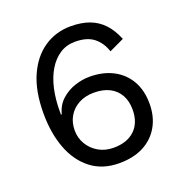

<svg xmlns="http://www.w3.org/2000/svg" viewBox="-124 -779 855 898"><g transform="rotate(-20 304.0 -330.0)"><path d="M323 -670Q376 -670 415.5 -655.5Q455 -641 484 -610.5Q513 -580 533 -531L459 -496Q444 -542 410.5 -568.5Q377 -595 318 -595Q275 -595 242 -573.5Q209 -552 186 -514Q163 -476 151.5 -425Q140 -374 140 -315Q140 -313 140 -309Q140 -305 140 -297H144Q155 -340 184.5 -366.5Q214 -393 251.5 -405.5Q289 -418 325 -418Q392 -418 442 -392Q492 -366 519.5 -318Q547 -270 547 -204Q547 -139 519 -90.5Q491 -42 440.5 -16Q390 10 320 10Q237 10 180 -34Q123 -78 94 -154.5Q65 -231 65 -330Q65 -441 99 -516.5Q133 -592 191.5 -631Q250 -670 323 -670ZM319 -341Q276 -341 243.5 -323.5Q211 -306 193 -275.5Q175 -245 175 -205Q175 -167 194 -135.5Q213 -104 245.5 -85.5Q278 -67 319 -67Q387 -67 425 -103.5Q463 -140 463 -205Q463 -247 446 -277.5Q429 -308 397 -324.5Q365 -341 319 -341Z"/></g></svg>

Font: Work Sans
Style: Regular
Weight: 400
Designer: Wei Huang
Foundry: Wei Huang
Version: Version 2.006; ttfautohint (v1.8.1.43-b0c9)